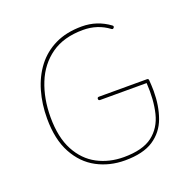

<svg xmlns="http://www.w3.org/2000/svg" viewBox="-119 -787 917 910"><g transform="rotate(-20 339.0 -332.5)"><path d="M339.4 -316.9Q339.4 -325.2 348.1 -325.2H590.3Q597.7 -325.2 598.6 -317.4Q599.6 -303.2 600.3 -289.6Q601.1 -275.9 601.1 -262.2Q601.1 -187 579.3 -127.4Q557.6 -67.9 505.6 -33.4Q453.6 1 361.8 1Q284.2 1 220.7 -33Q157.2 -66.9 119.4 -136.5Q81.5 -206.1 81.5 -312Q81.5 -384.3 99.9 -448.2Q118.2 -512.2 155.5 -561.3Q192.9 -610.4 250 -638.2Q307.1 -666 384.8 -666Q461.9 -666 523.9 -620.1Q530.3 -615.2 525.4 -608.4Q520 -601.6 513.7 -606.4Q457.5 -648.4 384.8 -648.4Q287.1 -648.4 223.9 -603.5Q160.6 -558.6 129.9 -482.2Q99.1 -405.8 99.1 -312Q99.1 -210 134.3 -144.3Q169.4 -78.6 229 -47.1Q288.6 -15.6 361.8 -15.6Q457 -15.6 506.3 -53.2Q555.7 -90.8 571.8 -157Q587.9 -223.1 582.5 -308.6H348.1Q339.4 -308.6 339.4 -316.9Z"/></g></svg>

Font: Mikhak-DS2-FD Thin
Style: Regular
Weight: 100
Designer: Amin Abedi
Version: Version 3.2